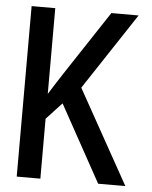

<svg xmlns="http://www.w3.org/2000/svg" viewBox="-52 -757 634 801"><g transform="rotate(5 265.0 -357.0)"><path d="M48 0H147V-251L212 -321L389 0H503L284 -393L496 -714H382L219 -467C190 -423 168 -389 147 -355V-714H48Z"/></g></svg>

Font: Noto Sans Mono Condensed Medium
Style: Regular
Weight: 500
Width: 3
Designer: Monotype Design Team
Foundry: Monotype Imaging Inc.
Version: Version 2.014